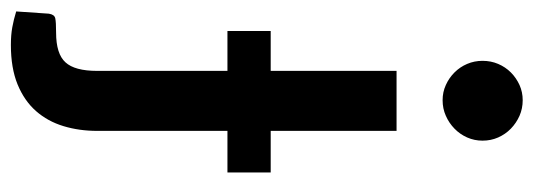

<svg xmlns="http://www.w3.org/2000/svg" viewBox="-346 -450 957 344"><g transform="rotate(90 132.0 -277.5)"><path d="M86.5 -284.5H15V-207H86.5V26.5C86.5 53.2 81.4 72.1 71.2 83.2C61.1 94.4 43.3 100 18 100C5.3 100 -3.2 100.5 -7.8 101.5C-12.2 102.5 -15 106.3 -16 113L-20 171.5C-10.3 174.5 -0.8 176.8 8.5 178.5C17.8 180.2 28.3 181 40 181C67.7 181 91.2 177 110.8 169C130.2 161 146.2 150 158.5 136C170.8 122 179.8 105.6 185.5 86.7C191.2 67.9 194 47.8 194 26.5V-207H268.5V-284.5H194V-510H86.5ZM211.5 -664C211.5 -674 209.6 -683.3 205.8 -692C201.9 -700.7 196.7 -708.3 190 -714.8C183.3 -721.3 175.7 -726.4 167 -730.3C158.3 -734.1 149 -736 139 -736C129.3 -736 120.3 -734.1 111.8 -730.3C103.3 -726.4 95.8 -721.3 89.3 -714.8C82.8 -708.3 77.7 -700.7 74 -692C70.3 -683.3 68.5 -674 68.5 -664C68.5 -654.3 70.3 -645.2 74 -636.5C77.7 -627.8 82.8 -620.3 89.3 -613.8C95.8 -607.3 103.3 -602.1 111.8 -598.3C120.3 -594.4 129.3 -592.5 139 -592.5C149 -592.5 158.3 -594.4 167 -598.3C175.7 -602.1 183.3 -607.3 190 -613.8C196.7 -620.3 201.9 -627.8 205.8 -636.5C209.6 -645.2 211.5 -654.3 211.5 -664Z"/></g></svg>

Font: Lato Semibold
Style: Regular
Weight: 600
Designer: Lukasz Dziedzic
Foundry: tyPoland Lukasz Dziedzic
Version: Version 2.006; 2014-01-15